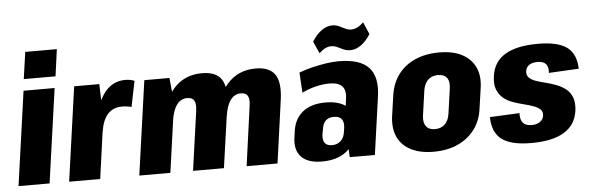

<svg xmlns="http://www.w3.org/2000/svg" viewBox="-49 -923 3368 1096"><g transform="rotate(-5 1635.0 -374.5)"><path d="M272 -540 196 0H18L94 -540ZM304 -760 283 -606H101L123 -760Z M384 -540H528L534 -346L486 0H308ZM489 -295Q507 -421 554 -486Q601 -551 677 -551Q692 -551 705.5 -548.5Q719 -546 730 -541L700 -394Q674 -401 646 -401Q594 -401 563.5 -367Q533 -333 523 -264Z M1372 -341Q1378 -380 1367.5 -398.5Q1357 -417 1328 -417Q1292 -417 1269 -386.5Q1246 -356 1237 -294L1170 -221L1176 -267Q1197 -407 1260 -479Q1323 -551 1424 -551Q1504 -551 1535 -505Q1566 -459 1552 -359L1502 0H1325ZM786 -540H930L944 -398L888 0H710ZM1066 -341Q1071 -380 1060.5 -398.5Q1050 -417 1021 -417Q984 -417 961 -386Q938 -355 929 -294L863 -221L869 -267Q890 -407 952.5 -479Q1015 -551 1117 -551Q1197 -551 1228 -505Q1259 -459 1246 -359L1195 0H1018Z M1905 -199 1924 -334Q1931 -382 1909.5 -405.5Q1888 -429 1836 -429Q1799 -429 1756.5 -418.5Q1714 -408 1679 -390L1672 -506Q1709 -520 1748.5 -529.5Q1788 -539 1827 -545Q1866 -551 1899 -551Q2022 -551 2072 -497Q2122 -443 2107 -334L2060 0H1916ZM1756 11Q1676 11 1638.5 -28Q1601 -67 1611 -138L1616 -175Q1626 -246 1674.5 -284.5Q1723 -323 1804 -323Q1888 -323 1929 -285Q1970 -247 1960 -176L1954 -139Q1945 -67 1893 -28Q1841 11 1756 11ZM1822 -77Q1852 -77 1871.5 -95.5Q1891 -114 1895 -145L1899 -170Q1903 -203 1889.5 -220Q1876 -237 1846 -237Q1815 -237 1798 -220.5Q1781 -204 1777 -169L1772 -144Q1768 -111 1780 -94Q1792 -77 1822 -77ZM1765 -675Q1791 -716 1820.5 -737Q1850 -758 1881 -758Q1902 -758 1919.5 -750Q1937 -742 1954 -733.5Q1971 -725 1988 -725Q2005 -725 2022.5 -733.5Q2040 -742 2059 -760L2089 -690Q2063 -649 2033 -628.5Q2003 -608 1974 -608Q1952 -608 1934 -616Q1916 -624 1900 -632Q1884 -640 1865 -640Q1848 -640 1831.5 -632Q1815 -624 1796 -606Z M2396 11Q2319 11 2266.5 -16Q2214 -43 2191 -92.5Q2168 -142 2177 -211L2194 -329Q2204 -399 2241 -448.5Q2278 -498 2338 -524.5Q2398 -551 2476 -551Q2554 -551 2606 -524Q2658 -497 2681.5 -447.5Q2705 -398 2695 -329L2678 -211Q2669 -142 2631.5 -92.5Q2594 -43 2534.5 -16Q2475 11 2396 11ZM2415 -117Q2450 -117 2472 -138.5Q2494 -160 2499 -199L2519 -341Q2525 -381 2509 -402Q2493 -423 2458 -423Q2435 -423 2417 -413.5Q2399 -404 2388 -385.5Q2377 -367 2373 -341L2353 -199Q2348 -160 2364 -138.5Q2380 -117 2415 -117Z M2955 10Q2840 10 2787 -30Q2734 -70 2733 -158L2903 -166Q2901 -128 2917 -110Q2933 -92 2967 -92Q2996 -92 3014.5 -105Q3033 -118 3036 -140Q3039 -163 3025 -176Q3011 -189 2986 -198Q2961 -207 2930.5 -214.5Q2900 -222 2870 -232.5Q2840 -243 2816.5 -262.5Q2793 -282 2781 -312.5Q2769 -343 2776 -390Q2787 -471 2853.5 -511Q2920 -551 3042 -551Q3156 -551 3208 -512.5Q3260 -474 3262 -389L3090 -380Q3094 -414 3079 -431Q3064 -448 3030 -448Q3001 -448 2983 -436Q2965 -424 2962 -401Q2959 -378 2973 -364Q2987 -350 3012 -341.5Q3037 -333 3067.5 -325.5Q3098 -318 3128 -306.5Q3158 -295 3181.5 -276.5Q3205 -258 3216.5 -227.5Q3228 -197 3222 -150Q3210 -70 3143.5 -30Q3077 10 2955 10Z"/></g></svg>

Font: Pathway Extreme Condensed ExtraBold
Style: Italic
Weight: 800
Width: 3
Italic angle: -8°
Version: Version 1.001;gftools[0.9.26]